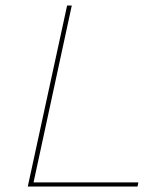

<svg xmlns="http://www.w3.org/2000/svg" viewBox="-20 -678 603 698"><path d="M102 -15H483L480 0H81L224 -658H241Z"/></svg>

Font: EauTestInfant Thin
Style: Italic
Weight: 250
Italic angle: -12°
Designer: Christian Thalmann (Catharsis Fonts)
Version: Version 0.001;PS 000.001;hotconv 1.0.88;makeotf.lib2.5.64775